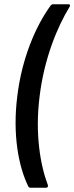

<svg xmlns="http://www.w3.org/2000/svg" viewBox="-20 -782 349 902"><path d="M124 100H196C203 100 207 95 205 88C169 -7 144 -155 166 -329C187 -504 248 -654 307 -750C311 -757 309 -762 302 -762H230C225 -762 221 -760 218 -756C147 -659 82 -506 61 -328C39 -152 66 -2 113 94C115 98 119 100 124 100Z"/></svg>

Font: Barlow Semi Condensed Medium
Style: Italic
Weight: 500
Width: 4
Italic angle: -7°
Designer: Jeremy Tribby
Foundry: Tribby Type
Version: Version 1.422;hotconv 1.0.109;makeotfexe 2.5.65596